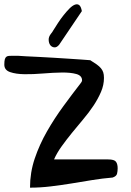

<svg xmlns="http://www.w3.org/2000/svg" viewBox="-20 -865 605 890"><path d="M355.5 -481.4Q357.4 -483.4 358.9 -486.8Q360.4 -490.2 360.4 -492.2Q360.4 -514.6 333.5 -522Q306.6 -529.3 266.6 -528.8Q226.6 -528.3 180.2 -524.4Q133.8 -520.5 93.8 -521Q53.7 -521.5 26.9 -530.8Q0 -540 0 -565.4Q0 -582 2.4 -590.3Q4.9 -598.6 9.8 -602.1Q14.6 -605.5 22 -606Q29.3 -606.4 38.1 -606.4H63.5Q75.2 -605.5 101.6 -604Q127.9 -602.5 161.1 -601.1Q194.3 -599.6 231 -597.2Q267.6 -594.7 300.3 -592.8Q333 -590.8 358.9 -588.9Q384.8 -586.9 398.4 -585.9Q416 -575.2 428.2 -566.4Q440.4 -557.6 447.8 -548.8Q455.1 -540 458.5 -529.8Q461.9 -519.5 461.9 -503.9Q461.9 -470.7 448.2 -439Q434.6 -407.2 413.6 -375.5Q392.6 -343.8 365.7 -312Q338.9 -280.3 313.5 -249Q288.1 -217.8 265.6 -186.5Q243.2 -155.3 230.5 -126H481.4Q509.8 -126 517.6 -115.2Q525.4 -104.5 525.4 -85Q525.4 -71.3 522.5 -59.6Q519.5 -47.9 502 -42Q455.1 -38.1 407.2 -30.3Q359.4 -22.5 311.5 -14.6Q263.7 -6.8 215.3 -1Q167 4.9 119.1 4.9Q119.1 -65.4 141.1 -130.4Q163.1 -195.3 197.8 -255.9Q232.4 -316.4 273.9 -373Q315.4 -429.7 355.5 -481.4ZM359.4 -813.5 253.9 -657.2Q242.2 -643.6 230.5 -645.5Q218.8 -647.5 212.4 -656.7Q206.1 -666 205.6 -680.2Q205.1 -694.3 215.8 -708Q218.8 -710.9 222.2 -716.3Q225.6 -721.7 226.6 -723.6Q236.3 -739.3 249 -758.8Q261.7 -778.3 275.4 -795.4Q289.1 -812.5 302.2 -825.7Q315.4 -838.9 327.1 -843.3Q338.9 -847.7 347.2 -841.3Q355.5 -835 359.4 -813.5Z"/></svg>

Font: Gloria Hallelujah
Style: Regular
Weight: 400
Designer: Kimberly Geswein
Foundry: Kimberly Geswein
Version: Version 1.004 2010